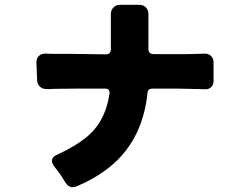

<svg xmlns="http://www.w3.org/2000/svg" viewBox="-20 -769 1040 802"><path d="M238 -544H275Q281 -544 423 -542Q433 -542 438 -547.5Q443 -553 443 -562V-710Q443 -727 454 -738Q465 -749 482 -749H561Q579 -749 589.5 -738Q600 -727 600 -710V-563Q600 -554 605.5 -548.5Q611 -543 621 -543H710H761Q784 -543 805 -544L837 -545Q851 -545 861.5 -535Q872 -525 872 -508V-431Q872 -415 862.5 -405.5Q853 -396 839 -396L809 -397H808Q788 -398 764 -398Q740 -398 712 -399H617Q608 -399 602.5 -395Q597 -391 596 -380Q574 -168 418 -56Q367 -19 301 9Q292 13 284 13Q265 13 253 -7Q241 -27 230 -43Q218 -60 209 -71Q197 -85 197 -97Q197 -114 219 -123Q319 -169 368 -221Q424 -283 437 -377Q438 -380 438 -381Q438 -389 433.5 -394Q429 -399 418 -399H318L210 -398Q200 -397 191 -397H176Q175 -397 174 -397Q158 -397 147 -407Q136 -417 135 -434Q132 -508 132 -509Q132 -525 142 -535Q152 -545 168 -545L205 -544Q221 -544 238 -544Z"/></svg>

Font: Tsunagi Gothic Black
Style: Regular
Weight: 900
Designer: Yoshimichi Ohira
Foundry: Positype
Version: Version 1.001